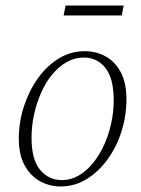

<svg xmlns="http://www.w3.org/2000/svg" viewBox="-20 -661 510 694"><path d="M199 13Q160 13 125.5 -5.5Q91 -24 69.5 -62.5Q48 -101 48 -160Q48 -219 66 -275Q84 -331 116 -376.5Q148 -422 191.5 -449Q235 -476 287 -476Q328 -476 362 -457Q396 -438 416.5 -400Q437 -362 437 -302Q437 -242 419 -185.5Q401 -129 368.5 -84.5Q336 -40 293 -13.5Q250 13 199 13ZM204 -10Q236 -10 264.5 -26.5Q293 -43 316.5 -72Q340 -101 356.5 -137.5Q373 -174 382 -215.5Q391 -257 391 -298Q391 -378 361 -415.5Q331 -453 283 -453Q250 -453 221 -436.5Q192 -420 168.5 -391.5Q145 -363 128.5 -325.5Q112 -288 103 -246.5Q94 -205 94 -163Q94 -84 125 -47Q156 -10 204 -10ZM210 -605 217 -641H427L420 -605Z"/></svg>

Font: Source Serif 4 36pt Light
Style: Italic
Weight: 300
Italic angle: -12°
Designer: Frank Grießhammer
Foundry: Adobe Systems Incorporated
Version: Version 4.004;hotconv 1.0.116;makeotfexe 2.5.65601